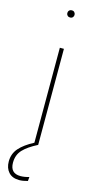

<svg xmlns="http://www.w3.org/2000/svg" viewBox="-149 -761 502 1002"><g transform="rotate(15 102.5 -260.5)"><path d="M106.9 -724.1Q115.2 -724.1 120.6 -718.3Q126 -712.4 126 -704.1Q126 -696.3 120.6 -690.7Q115.2 -685.1 106.9 -685.1Q98.1 -685.1 92.5 -690.7Q86.9 -696.3 86.9 -704.1Q86.9 -712.9 92.5 -718.5Q98.1 -724.1 106.9 -724.1ZM96.2 -5.9V-519H118.2V0Q66.9 25.9 41 53.5Q15.1 81.1 15.1 123Q15.1 181.2 70.8 181.2Q91.8 181.2 117.2 173.8L115.2 195.8Q89.8 203.1 69.8 203.1Q32.2 203.1 12.2 180.9Q-7.8 158.7 -7.8 123Q-7.8 81.1 18.6 51Q44.9 21 96.2 -5.9Z"/></g></svg>

Font: Fira Sans Compressed Thin
Style: Regular
Weight: 100
Width: 1
Designer: Carrois Corporate & Edenspiekermann AG
Foundry: Carrois Corporate GbR & Edenspiekermann AG
Version: Version 4.203;PS 004.203;hotconv 1.0.88;makeotf.lib2.5.64775